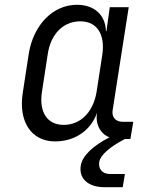

<svg xmlns="http://www.w3.org/2000/svg" viewBox="-20 -580 640 801"><path d="M210 10C293 10 360 -37 385 -110C377 -62 398 -22 437 -7C367 28 323 71 317 111C308 164 347 201 416 201H492L501 146H440C406 146 390 125 394 96C398 68 437 33 501 0H524L536 -72H491C462 -72 445 -92 450 -121L517 -550H438L424 -450H422C420 -517 374 -560 301 -560C202 -560 120 -478 100 -356L75 -193C56 -72 111 10 210 10ZM246 -59C177 -59 142 -112 155 -197L179 -353C191 -438 244 -491 315 -491C384 -491 419 -438 407 -353L383 -197C369 -112 316 -59 246 -59Z"/></svg>

Font: JetBrains Mono Light
Style: Italic
Weight: 336
Italic angle: -9°
Monospace: yes
Designer: Philipp Nurullin, Konstantin Bulenkov
Foundry: JetBrains
Version: Version 2.305